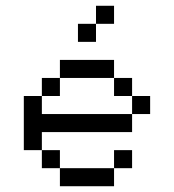

<svg xmlns="http://www.w3.org/2000/svg" viewBox="-20 -645 602 665"><path d="M62.5 -312.5V-125H125V-187.5H437.5V-250H125V-312.5ZM125 -62.5H187.5V-125H125ZM125 -312.5H187.5V-375H125ZM187.5 0H375V-62.5H187.5ZM187.5 -375H375V-437.5H187.5ZM250 -500H312.5V-562.5H250ZM312.5 -562.5H375V-625H312.5ZM375 -62.5H437.5V-125H375ZM375 -312.5H437.5V-375H375ZM437.5 -250H500V-312.5H437.5Z"/></svg>

Font: ChillMoonMono
Style: Regular
Weight: 400
Designer: Warren2060
Foundry: ChillType
Version: Version 1.000;Glyphs 3.1.1 (3135)